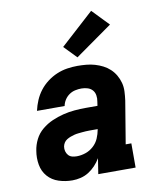

<svg xmlns="http://www.w3.org/2000/svg" viewBox="-88 -860 776 937"><g transform="rotate(-10 300.0 -391.5)"><path d="M195 8Q160 8 127.5 -2.5Q95 -13 73.5 -37.5Q52 -62 46 -96Q40 -130 46 -165Q50 -193 63.5 -220Q77 -247 100.5 -266.5Q124 -286 151.5 -298Q179 -310 207 -317Q235 -324 263.5 -326.5Q292 -329 320 -329H378L381 -350Q384 -365 381.5 -380.5Q379 -396 369.5 -406.5Q360 -417 345.5 -421.5Q331 -426 315 -426Q300 -426 284 -422.5Q268 -419 254.5 -409.5Q241 -400 232 -386Q223 -372 220 -356H83Q89 -383 99.5 -407.5Q110 -432 126.5 -453.5Q143 -475 165.5 -492Q188 -509 213 -519.5Q238 -530 264 -534Q290 -538 315 -538Q337 -538 359 -536Q381 -534 401.5 -528Q422 -522 440.5 -512.5Q459 -503 474 -489Q489 -475 499.5 -457Q510 -439 515.5 -418.5Q521 -398 520 -375.5Q519 -353 516 -331L481 -120H509V0H324L336 -77Q325 -58 309.5 -41.5Q294 -25 275.5 -13.5Q257 -2 236 3Q215 8 195 8ZM236 -104Q258 -104 280 -111.5Q302 -119 319.5 -135Q337 -151 346 -172Q355 -193 359 -215V-217H320Q310 -217 300.5 -216.5Q291 -216 281.5 -215Q272 -214 262 -213Q252 -212 242.5 -209.5Q233 -207 223.5 -203.5Q214 -200 205 -194.5Q196 -189 190.5 -180.5Q185 -172 183 -162Q181 -150 184 -138.5Q187 -127 194.5 -118.5Q202 -110 213 -107Q224 -104 236 -104ZM323 -579 263 -641 428 -791 507 -709Z"/></g></svg>

Font: Iosevka Slab HvExObl
Style: Regular
Weight: 900
Width: 7
Italic angle: -9°
Monospace: yes
Designer: Belleve Invis
Foundry: Belleve Invis
Version: Version 11.1.1; ttfautohint (v1.8.3)